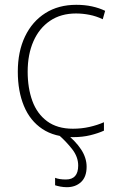

<svg xmlns="http://www.w3.org/2000/svg" viewBox="-20 -560 485 798"><path d="M284 10Q207 10 156 -24Q105 -58 79.5 -119.5Q54 -181 54 -262Q54 -346 84 -408.5Q114 -471 168.5 -505.5Q223 -540 297 -540Q332 -540 362 -533.5Q392 -527 417 -515L407 -480Q380 -493 351.5 -498.5Q323 -504 296 -504Q233 -504 188 -473.5Q143 -443 119 -388.5Q95 -334 95 -262Q95 -194 114.5 -140.5Q134 -87 176 -56Q218 -25 283 -25Q319 -25 352 -32.5Q385 -40 412 -52V-17Q388 -6 355.5 2Q323 10 284 10ZM305 128Q305 92 280 60Q255 28 223 0L250 -9Q294 26 317 61Q340 96 340 133Q340 175 317 196.5Q294 218 258 218Q244 218 231 215.5Q218 213 209 210V179Q226 186 254 186Q305 186 305 128Z"/></svg>

Font: Noto Sans Disp ExtLt
Style: Regular
Weight: 200
Designer: Monotype Design Team
Foundry: Monotype Imaging Inc.
Version: Version 2.000;GOOG;noto-source:20170915:90ef993387c0